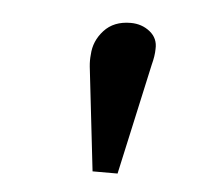

<svg xmlns="http://www.w3.org/2000/svg" viewBox="-32 -813 325 306"><g transform="rotate(5 131.0 -659.5)"><path d="M166 -539H126L107 -705Q106 -715 107 -724Q108 -746 123.5 -763Q139 -780 166 -780Q184 -780 197 -769.5Q210 -759 209 -742Q209 -731 205 -716Z"/></g></svg>

Font: Literata 12pt Medium
Style: Italic
Weight: 500
Italic angle: -2°
Designer: Latin by Veronika Burian and Jose Scaglione. Greek by Irene Vlachou. Cyrillic by Vera Evstafieva
Foundry: TypeTogether
Version: Version 3.002